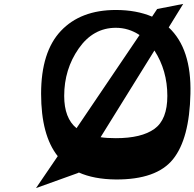

<svg xmlns="http://www.w3.org/2000/svg" viewBox="-20 -903 993 981"><path d="M842 -763Q959 -654 953 -424Q948 -194 864 -89.5Q780 15 572 14Q460 13 382 -22L381 -20L164 58L275 -105Q190 -212 190 -424Q190 -638 291 -745Q392 -852 572 -852Q677 -852 757 -818L783 -857L916 -883ZM308 -413Q308 -299 371 -248L693 -724Q637 -761 572 -761Q456 -761 382 -655Q308 -549 308 -413ZM572 -197Q703 -197 769 -244.5Q835 -292 835 -413Q835 -543 769 -645L494 -202Q524 -197 572 -197Z"/></svg>

Font: OpenDyslexic
Style: Regular
Weight: 400
Designer: Abbie Gonzalez
Version: Version 0.920;hotconv 1.0.109;makeotfexe 2.5.65596